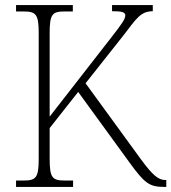

<svg xmlns="http://www.w3.org/2000/svg" viewBox="-20 -734 673 754"><path d="M43 0H267V-25H235C186 -25 175 -35 175 -110V-231L287 -373L487 -98C547 -15 566 0 624 0H633V-27H630C602 -27 580 -45 533 -109L316 -407L464 -594C517 -663 532 -689 580 -690V-714H420V-690C456 -690 472 -687 472 -674C472 -659 460 -642 414 -583L175 -276V-605C175 -679 186 -689 234 -689H266V-714H43V-689H72C120 -689 132 -679 132 -606V-108C132 -35 120 -25 72 -25H43Z"/></svg>

Font: Noto Serif Thai SemiCondensed ExtraLight
Style: Regular
Weight: 200
Width: 4
Designer: Monotype Design Team
Foundry: Monotype Imaging Inc.
Version: Version 2.002